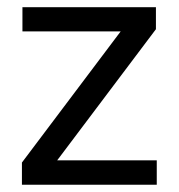

<svg xmlns="http://www.w3.org/2000/svg" viewBox="-20 -508 491 528"><path d="M137.3 -67.1H411.1V0H40.3V-61L311.8 -421.6H41.7V-488.2H408.8V-427.7Z"/></svg>

Font: Anek Devanagari Medium
Style: Regular
Weight: 500
Designer: Kailash Malviya (Devanagari) & Yesha Goshar (Latin)
Foundry: Ek Type
Version: Version 1.003